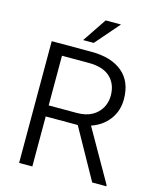

<svg xmlns="http://www.w3.org/2000/svg" viewBox="-131 -993 887 1083"><g transform="rotate(15 313.0 -451.5)"><path d="M512.7 0 350.1 -292H163.1V0H85.9V-710.9H318.8Q434.1 -710.9 499 -656.7Q564 -602.5 564 -499.5Q564 -431.2 525.9 -380.6Q487.8 -330.1 423.3 -308.1L595.2 -6.3V0ZM318.8 -646.5H163.1V-356.4H327.1Q380.4 -356.4 415.8 -376.2Q451.2 -396 469.2 -428.5Q487.3 -460.9 487.3 -499.5Q487.3 -566.9 445.3 -606.7Q403.3 -646.5 318.8 -646.5ZM255.4 -762.7 349.6 -902.8H439L317.4 -762.7Z"/></g></svg>

Font: Vazirmatn RD Light
Style: Regular
Weight: 300
Designer: Saber Rastikerdar
Foundry: Saber Rastikerdar
Version: Version 32.102